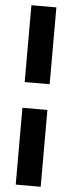

<svg xmlns="http://www.w3.org/2000/svg" viewBox="-62 -767 374 996"><g transform="rotate(5 125.0 -269.0)"><path d="M190 -336V-736H60V-336ZM190 198V-202H60V198Z"/></g></svg>

Font: Perun
Style: Bold
Weight: 700
Foundry: Copyright (c) Stefan Peev, Context Ltd, 2016
Version: Version 1.089